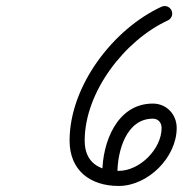

<svg xmlns="http://www.w3.org/2000/svg" viewBox="-20 -589 605 636"><path d="M548.2 -554.5C542.4 -567 527.5 -572.5 515 -566.7C355.1 -493.1 210.5 -304.6 210.5 -123.1C210.5 -24.7 278.7 27 373.1 27C470.6 27 565.3 -68.1 565.3 -165.1C565.3 -210.1 531.8 -245.9 486.2 -245.9C367.1 -245.9 319 -116.4 319 -16.7C319 -13.8 319 -10.9 319 -8C319 5.8 330.2 17 344 17C357.8 17 369 5.8 369 -8C369 -8 369 -8 369 -8C369 -10.9 369 -13.8 369 -16.7C369 -86.2 397.4 -195.9 486.2 -195.9C504.3 -195.9 515.3 -182.6 515.3 -165.1C515.3 -95.6 443.1 -23 373.1 -23C306.2 -23 260.5 -52.5 260.5 -123.1C260.5 -285 393.7 -455.8 535.9 -521.3C548.5 -527.1 553.9 -541.9 548.2 -554.5Z"/></svg>

Font: FRB American Cursive Guidelines Arrows Semibold
Style: Italic
Weight: 600
Italic angle: -25°
Version: Version 2.0;Modular Font Editor K font №1